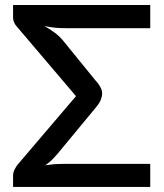

<svg xmlns="http://www.w3.org/2000/svg" viewBox="-20 -740 650 760"><path d="M574.7 -628.4H243.2Q214.8 -628.4 196.8 -630.4Q183.1 -631.8 155.8 -636.7Q171.9 -628.4 196.3 -610.8Q215.3 -596.7 229 -580.1L354.5 -425.8Q367.7 -410.6 370.1 -407.2Q373 -402.3 378.9 -392.1Q381.8 -385.7 383.3 -380.4Q384.3 -373.5 384.3 -370.1Q384.3 -358.4 378.9 -344.7Q374 -331.1 354.5 -308.6L207.5 -130.9Q191.4 -112.3 181.2 -103Q166.5 -90.3 159.2 -85.9Q180.2 -88.9 196.8 -90.3Q220.2 -91.3 229 -91.3H574.7V0H31.7V-43.9Q31.7 -57.6 38.1 -69.8Q43.9 -82 53.2 -92.3L280.8 -359.4L45.4 -636.2Q39.1 -643.1 35.6 -651.9Q31.7 -660.6 31.7 -669.4V-720.2H574.7Z"/></svg>

Font: Lato-SemiBold
Style: Regular
Weight: 500
Designer: Lukasz Dziedzic with Adam Twardoch and Botio Nikoltchev
Foundry: tyPoland Lukasz Dziedzic
Version: ""